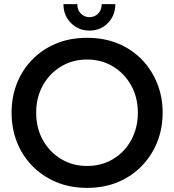

<svg xmlns="http://www.w3.org/2000/svg" viewBox="-20 -896 843 929"><path d="M401 13Q318 13 251 -15.5Q184 -44 135.5 -94Q87 -144 61.5 -209.5Q36 -275 36 -351Q36 -426 61.5 -491.5Q87 -557 135.5 -607Q184 -657 251 -685Q318 -713 401 -713Q485 -713 552 -685Q619 -657 667 -607Q715 -557 741 -491.5Q767 -426 767 -351Q767 -275 741 -209.5Q715 -144 667 -94Q619 -44 552 -15.5Q485 13 401 13ZM401 -93Q472 -93 527.5 -126.5Q583 -160 615 -218.5Q647 -277 647 -351Q647 -424 615 -482Q583 -540 527.5 -574Q472 -608 401 -608Q331 -608 275 -574Q219 -540 187 -482Q155 -424 155 -351Q155 -277 187 -219Q219 -161 275 -127Q331 -93 401 -93ZM413 -748Q360 -748 323.5 -784.5Q287 -821 287 -876H354Q354 -848 371 -830.5Q388 -813 413 -813Q438 -813 455 -830.5Q472 -848 472 -876H538Q538 -821 502 -784.5Q466 -748 413 -748Z"/></svg>

Font: MuseoModerno Medium
Style: Regular
Weight: 500
Designer: Pablo Cosgaya, Héctor Gatti, Marcela Romero, and the Authors of The MuseoModerno Project.
Foundry: Omnibus-Type Team
Version: Version 1.001